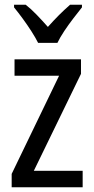

<svg xmlns="http://www.w3.org/2000/svg" viewBox="-20 -786 393 806"><path d="M327 0H29V-56L228 -468H41V-537H320V-476L122 -69H327ZM140 -606Q129 -628 112 -654.5Q95 -681 76 -707Q57 -733 39 -755V-766H88Q110 -749 134 -724Q158 -699 181 -673Q207 -702 227.5 -722.5Q248 -743 274 -766H324V-755Q308 -735 288 -709Q268 -683 250 -656Q232 -629 221 -606Z"/></svg>

Font: Noto Sans Thai Condensed
Style: Regular
Weight: 400
Width: 3
Designer: Monotype Design Team
Foundry: Monotype Imaging Inc.
Version: Version 2.002